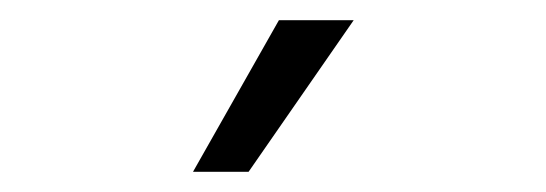

<svg xmlns="http://www.w3.org/2000/svg" viewBox="-20 -755 540 190"><path d="M171 -585 256 -735H330L226 -585Z"/></svg>

Font: Radio Canada Condensed Light
Style: Regular
Weight: 300
Width: 3
Designer: Charles Daoud, Etienne Aubert Bonn, Alexandre Saumier Demers, Jacques Le Bailly
Foundry: Radio-Canada
Version: Version 2.104; ttfautohint (v1.8.4.7-5d5b);gftools[0.9.28.de